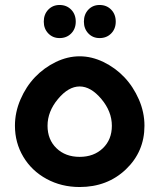

<svg xmlns="http://www.w3.org/2000/svg" viewBox="-20 -751 659 771"><path d="M219.2 -598.1Q191.9 -598.1 173.8 -616.9Q155.8 -635.7 155.8 -664.1Q155.8 -693.4 173.8 -712.2Q191.9 -731 219.2 -731Q247.6 -731 265.9 -712.2Q284.2 -693.4 284.2 -664.1Q284.2 -635.3 265.9 -616.7Q247.6 -598.1 219.2 -598.1ZM379.9 -598.1Q352.5 -598.1 334.7 -616.9Q316.9 -635.7 316.9 -664.1Q316.9 -693.4 334.7 -712.2Q352.5 -731 379.9 -731Q408.2 -731 426.5 -712.2Q444.8 -693.4 444.8 -664.1Q444.8 -635.3 426.5 -616.7Q408.2 -598.1 379.9 -598.1ZM299.8 0Q226.6 0 167 -32.5Q107.4 -64.9 73.7 -121.3Q40 -177.7 40 -246.1Q40 -300.3 62.3 -351.8Q84.5 -403.3 120.6 -441.2Q156.7 -479 204.1 -502Q251.5 -524.9 299.8 -524.9Q348.1 -524.9 395.5 -502Q442.9 -479 479 -441.2Q515.1 -403.3 537.6 -351.8Q560.1 -300.3 560.1 -246.1Q560.1 -142.1 485.6 -71Q411.1 0 299.8 0ZM429.2 -246.1Q429.2 -303.2 387 -353.5Q344.7 -403.8 299.8 -403.8Q254.9 -403.8 212.9 -353.5Q170.9 -303.2 170.9 -246.1Q170.9 -190.4 206.8 -155.8Q242.7 -121.1 299.8 -121.1Q356.9 -121.1 393.1 -155.8Q429.2 -190.4 429.2 -246.1Z"/></svg>

Font: Montserrat-Arabic Medium
Style: Regular
Weight: 500
Designer: Mohamed Gaber
Foundry: Kief Type Foundry
Version: Version 5.008;PS 005.008;hotconv 1.0.88;makeotf.lib2.5.64775